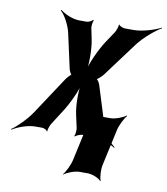

<svg xmlns="http://www.w3.org/2000/svg" viewBox="-128 -633 786 904"><g transform="rotate(10 265.5 -181.0)"><path d="M257 -449 246 -502C244 -511 247 -533 251 -540L248 -542C243 -535 227 -528 219 -528H184C151 -528 112 -546 93 -562L90 -559C109 -543 133 -500 142 -463L179 -295C181 -287 189 -268 195 -268L196 -272C190 -272 174 -253 168 -245L50 -66C25 -28 -19 15 -43 31V35C-18 18 32 0 65 0H100C108 0 123 7 124 14L126 12C125 5 133 -17 138 -25L179 -89C209 -134 241 -204 249 -243H245C237 -204 236 -134 246 -89L260 -25C261 -17 260 5 255 12L258 14C264 7 284 0 293 0H336C375 0 425 18 449 34L451 31C428 15 397 -28 385 -65L329 -245C327 -253 316 -272 309 -272L308 -268C315 -268 334 -287 341 -295L466 -463C494 -500 545 -543 574 -559L573 -562C543 -546 484 -528 445 -528H402C393 -528 375 -535 373 -542L371 -540C372 -533 364 -511 359 -503L323 -449C293 -403 262 -332 254 -293H258C266 -332 266 -404 257 -449ZM410 124 448 -50C453 -74 472 -111 484 -124L482 -126C467 -114 431 -100 408 -100H369C346 -100 314 -114 305 -126L304 -124C310 -111 312 -74 307 -50L269 124C264 148 246 185 234 198L235 200C250 188 286 174 309 174H348C371 174 403 188 412 200L414 198C408 185 405 148 410 124Z"/></g></svg>

Font: Asimov
Style: EdgeExtremeIt
Weight: 500
Designer: Google
Version: Version 2.000980: 2014